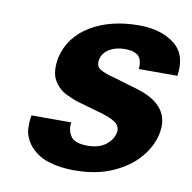

<svg xmlns="http://www.w3.org/2000/svg" viewBox="-65 -582 663 662"><g transform="rotate(10 266.5 -251.5)"><path d="M58.6 -146.5H198.2Q193.4 -121.1 207 -99.1Q220.7 -77.1 266.6 -77.1Q306.6 -77.1 330.1 -95.2Q353.5 -113.3 358.4 -136.7Q363.3 -154.3 351.6 -168Q339.8 -181.6 299.8 -194.3L213.9 -218.8Q193.4 -224.6 166 -237.8Q138.7 -251 122.1 -279.3Q105.5 -307.6 115.2 -359.4Q132.8 -433.6 202.1 -475.1Q271.5 -516.6 370.1 -516.6Q448.2 -516.6 495.1 -480Q542 -443.4 530.3 -368.2H395.5Q398.4 -408.2 377 -418.9Q367.2 -424.8 356 -426.3Q344.7 -427.7 335.9 -427.7Q305.7 -427.7 283.2 -414.6Q260.7 -401.4 254.9 -377.9Q250 -353.5 266.1 -343.3Q282.2 -333 313.5 -325.2L399.4 -299.8Q526.4 -262.7 503.9 -159.2Q494.1 -114.3 460.4 -75.2Q426.8 -36.1 370.1 -10.7Q313.5 14.6 235.4 14.6Q186.5 14.6 144.5 1.5Q102.5 -11.7 75.2 -46.9Q56.6 -74.2 55.7 -100.6Q54.7 -127 58.6 -146.5Z"/></g></svg>

Font: FreeUniversal
Style: BoldItalic
Weight: 700
Italic angle: -11°
Version: Version 1.001 March 22, 2017